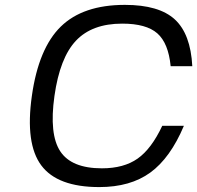

<svg xmlns="http://www.w3.org/2000/svg" viewBox="-20 -740 801 780"><path d="M639.2 -229H727.1Q671.9 -98.1 590.8 -39.1Q509.8 20 383.3 20Q213.4 20 147.7 -68.1Q82 -156.2 109.4 -350.1Q136.7 -543.9 227.1 -632.1Q317.4 -720.2 487.3 -720.2Q626 -720.2 690.2 -661.1Q754.4 -602.1 761.2 -471.2H673.3Q664.1 -564.9 619.1 -604.5Q574.2 -644 476.6 -644Q354 -644 288.6 -574.7Q223.1 -505.4 201.2 -350.1Q179.2 -194.3 224.9 -125.2Q270.5 -56.2 394 -56.2Q482.9 -56.2 539.1 -95.7Q595.2 -135.3 639.2 -229Z"/></svg>

Font: Fivo Sans
Style: Italic
Weight: 400
Designer: Alexander Slobzheninov
Foundry: Alexander Slobzheninov
Version: 1.0